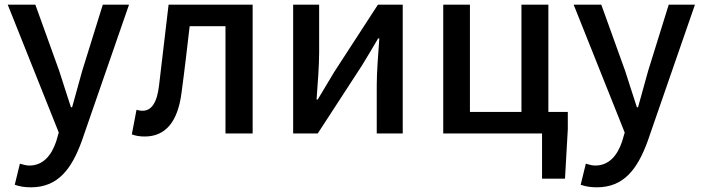

<svg xmlns="http://www.w3.org/2000/svg" viewBox="-20 -570 3001 820"><path d="M531 -550H419L331 -267L288 -112H283C266 -163 249 -218 233 -267L131 -550H13L231 -4L220 34C200 93 165 137 105 137C91 137 75 132 65 129L43 219C62 226 84 230 112 230C228 230 286 151 329 33Z M598 13C687 13 739 -50 755 -172C768 -267 779 -364 790 -458H943V0H1059V-550H700C686 -434 673 -318 659 -203C650 -128 625 -97 589 -97C579 -97 571 -99 563 -101L543 4C560 10 576 13 598 13Z M1232 0H1337L1525 -289C1545 -321 1575 -372 1595 -406H1600C1595 -335 1589 -262 1589 -205V0H1700V-550H1594L1407 -262C1388 -229 1356 -178 1337 -145H1332C1337 -215 1343 -288 1343 -345V-550H1232Z M2322 -92V-550H2207V-92H1987V-550H1873V0H2295V193H2393L2405 -18V-92Z M2948 -550H2836L2748 -267L2705 -112H2700C2683 -163 2666 -218 2650 -267L2548 -550H2430L2648 -4L2637 34C2617 93 2582 137 2522 137C2508 137 2492 132 2482 129L2460 219C2479 226 2501 230 2529 230C2645 230 2703 151 2746 33Z"/></svg>

Font: Noto Sans T Chinese Medium
Style: Regular
Weight: 500
Designer: Ryoko NISHIZUKA (kana & ideographs); Paul D. Hunt (Latin, Greek & Cyrillic); Wenlong ZHANG (bopomofo); Sandoll Communica
Foundry: Adobe Systems Incorporated
Version: Version 1.000;PS 1;hotconv 1.0.78;makeotf.lib2.5.61930